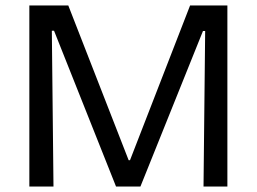

<svg xmlns="http://www.w3.org/2000/svg" viewBox="-20 -680 936 700"><path d="M87 0V-660H229L449 -96H454L673 -660H809V0H722L728 -567H720L492 0H403L177 -568H169L175 0Z"/></svg>

Font: Bricolage Grotesque 10pt
Style: Regular
Weight: 400
Designer: Mathieu Triay
Foundry: Atelier Triay
Version: Version 1.000; ttfautohint (v1.8.4.7-5d5b);gftools[0.9.32]